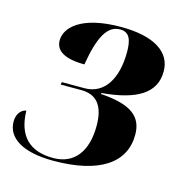

<svg xmlns="http://www.w3.org/2000/svg" viewBox="-87 -631 717 727"><g transform="rotate(15 271.5 -268.0)"><path d="M183 10C363 10 458 -54 458 -165C458 -234 416 -273 293 -281V-285C431 -297 500 -340 500 -425C500 -500 432 -546 301 -546C145 -546 89 -487 89 -437C89 -397 124 -373 203 -373C222 -487 251 -536 300 -536C338 -536 347 -505 347 -460C347 -353 303 -286 227 -286H138L136 -276H217C277 -276 308 -239 308 -160C308 -60 263 0 180 0C87 0 38 -49 36 -147C24 -146 0 -132 0 -95C0 -31 63 10 183 10Z"/></g></svg>

Font: Noto Serif Display SemiCondensed ExtraBold
Style: Italic
Weight: 800
Width: 4
Italic angle: -12°
Designer: Monotype Design Team
Foundry: Monotype Imaging Inc.
Version: Version 2.009